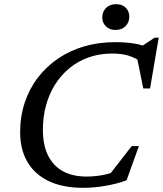

<svg xmlns="http://www.w3.org/2000/svg" viewBox="-20 -889 780 920"><path d="M536.5 -68.5 496 -41 611 -189H645.5L586.5 -25Q545.5 -9.5 489.2 0.8Q433 11 378.5 11Q280.5 11 213 -21.5Q145.5 -54 111 -113.8Q76.5 -173.5 76.5 -255.5Q76.5 -330.5 98.2 -396.5Q120 -462.5 160.5 -515.8Q201 -569 257 -607.5Q313 -646 382.5 -666.5Q452 -687 531.5 -687Q560.5 -687 587.5 -684.8Q614.5 -682.5 640.8 -677Q667 -671.5 692.5 -661.5L649 -661L721 -708.5H740.5L699 -465H666.5L634.5 -623.5L663 -588.5Q628 -612.5 595.2 -622.5Q562.5 -632.5 518 -632.5Q457.5 -632.5 406 -614.5Q354.5 -596.5 313.8 -563.2Q273 -530 244.2 -484.5Q215.5 -439 200.5 -384Q185.5 -329 185.5 -267.5Q185.5 -193.5 210.5 -143.5Q235.5 -93.5 282.2 -68.2Q329 -43 394.5 -43Q429.5 -43 464.5 -48.8Q499.5 -54.5 536.5 -68.5ZM533 -745.5Q505 -745.5 487.5 -762.8Q470 -780 470 -805.5Q470 -832.5 488 -850.8Q506 -869 536.5 -869Q565.5 -869 582.5 -852Q599.5 -835 599.5 -809Q599.5 -782 581.8 -763.8Q564 -745.5 533 -745.5Z"/></svg>

Font: Newsreader 16pt 16pt Medium
Style: Italic
Weight: 500
Italic angle: -17°
Version: Version 1.003